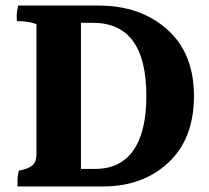

<svg xmlns="http://www.w3.org/2000/svg" viewBox="-20 -715 752 690"><path d="M271 -108H322Q413 -108 459.5 -175Q506 -242 506 -370Q506 -633 314 -633H271ZM335 -695Q484 -695 580.5 -609.5Q677 -524 677 -370Q677 -216 585 -130.5Q493 -45 351 -45H43Q43 -53 43 -68.5Q43 -84 48 -102Q79 -107 95 -119.5Q111 -132 111 -162V-628Q85 -639 41 -639Q40 -646 40 -659Q40 -672 45 -695Z"/></svg>

Font: Halant
Style: Bold
Weight: 700
Designer: Hitesh Malaviya (Devanagari), Satya Rajpurohit (Latin)
Foundry: Indian Type Foundry
Version: Version 1.101;PS 1.0;hotconv 1.0.78;makeotf.lib2.5.61930; tt